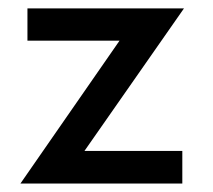

<svg xmlns="http://www.w3.org/2000/svg" viewBox="-20 -434 503 454"><path d="M179.7 -77.1H411.1V0H28.3L262.7 -337.9H44.9V-414.1H415Z"/></svg>

Font: Josefin Sans CFJ
Style: Regular
Weight: 400
Designer: Santiago Orozco
Foundry: Typemade
Version: Version 2.000